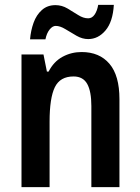

<svg xmlns="http://www.w3.org/2000/svg" viewBox="-20 -859 574 786"><path d="M314 -646Q387 -646 428 -598Q469 -550 469 -453V-93H354V-425Q354 -485 337 -515.5Q320 -546 281 -546Q226 -546 204.5 -502Q183 -458 183 -361V-93H68V-636H158L172 -566H179Q200 -607 236 -626.5Q272 -646 314 -646ZM103 -698Q106 -734 117.5 -766Q129 -798 151.5 -818Q174 -838 207 -838Q233 -838 256 -824.5Q279 -811 300 -797.5Q321 -784 341 -784Q357 -784 367.5 -799.5Q378 -815 382 -839H446Q442 -770 412 -734.5Q382 -699 341 -699Q317 -699 293.5 -712.5Q270 -726 248 -739.5Q226 -753 208 -753Q195 -753 183 -738Q171 -723 166 -698Z"/></svg>

Font: Noto Sans Kannada UI Condensed SemiBold
Style: Regular
Weight: 600
Width: 3
Designer: Jelle Bosma - Monotype Design Team
Foundry: Monotype Imaging Inc.
Version: Version 2.005; ttfautohint (v1.8.4.7-5d5b)